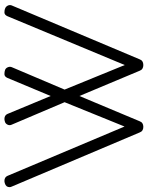

<svg xmlns="http://www.w3.org/2000/svg" viewBox="80 -738 668 868"><g transform="rotate(-90 414.0 -304.0)"><path d="M310 -618Q327 -618 333 -604L414 -409L496 -605Q502 -618 513 -618Q524 -618 532 -615Q540 -612 544 -602.5Q548 -593 544 -584L443 -346L554 -74L775 -605Q781 -618 792 -618Q816 -618 823 -602Q825 -598 825 -593Q825 -588 823 -584L580 -7Q574 10 554 10Q534 10 528 -7L414 -279L300 -7Q294 10 274.5 10Q255 10 249 -7L4 -586Q2 -590 2 -595Q2 -611 19 -616Q25 -618 30 -618Q47 -618 53 -604L276 -75L386 -346L284 -586Q280 -595 284.5 -604Q289 -613 297 -615.5Q305 -618 310 -618Z"/></g></svg>

Font: Flamenco
Style: Regular
Weight: 400
Designer: Luciano Vergara
Foundry: Luciano Vergara
Version: Version 1.003